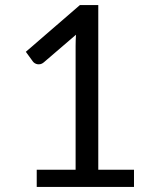

<svg xmlns="http://www.w3.org/2000/svg" viewBox="-20 -738 620 758"><path d="M509 -68V0H125V-68H278.5V-556.5Q278.5 -578.5 280 -601L152.5 -491.5Q146 -486 139.5 -484.8Q133 -483.5 127.5 -484.5Q122 -485.5 117.2 -488.5Q112.5 -491.5 110 -495L82 -533.5L295.5 -718H368V-68Z"/></svg>

Font: TypoPRO Lato
Style: Regular
Weight: 400
Designer: Lukasz Dziedzic with Adam Twardoch and Botio Nikoltchev
Foundry: tyPoland Lukasz Dziedzic
Version: Version 2.010; 2014-09-01; http://www.latofonts.com/